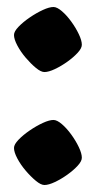

<svg xmlns="http://www.w3.org/2000/svg" viewBox="-20 -524 274 549"><path d="M107 5Q97 5 82.5 -7Q68 -19 53.5 -36Q39 -53 29.5 -71Q20 -89 20 -101Q20 -111 33 -124.5Q46 -138 65 -151Q84 -164 102.5 -172.5Q121 -181 133 -181Q143 -181 157 -169Q171 -157 184 -139Q197 -121 205.5 -103Q214 -85 214 -73Q214 -63 202 -50Q190 -37 172.5 -24.5Q155 -12 137 -3.5Q119 5 107 5ZM107 -318Q97 -318 82.5 -330Q68 -342 53.5 -359Q39 -376 29.5 -394Q20 -412 20 -424Q20 -434 33 -447.5Q46 -461 65 -474Q84 -487 102.5 -495.5Q121 -504 133 -504Q143 -504 157 -492Q171 -480 184 -462Q197 -444 205.5 -426Q214 -408 214 -396Q214 -386 202 -373Q190 -360 172.5 -347.5Q155 -335 137 -326.5Q119 -318 107 -318Z"/></svg>

Font: Texturina 72pt Black
Style: Regular
Weight: 900
Designer: Guillermo Torres Carreño
Foundry: Omnibus-Type
Version: Version 1.002; ttfautohint (v1.8.3)